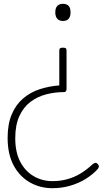

<svg xmlns="http://www.w3.org/2000/svg" viewBox="-20 -535 573 1007"><path d="M310 -285Q321 -285 325 -282Q329 -279 329 -268V-70Q329 -60 325.5 -56Q322 -52 316 -52Q267 -52 221.5 -40Q176 -28 139.5 -0.5Q103 27 81.5 74Q60 121 60 190Q60 264 86.5 314Q113 364 157.5 389.5Q202 415 255 415Q296 415 332.5 405Q369 395 401.5 375.5Q434 356 465 327Q471 322 478 319.5Q485 317 492 325Q500 333 498.5 339.5Q497 346 493 351Q467 380 430 403Q393 426 348.5 439Q304 452 255 452Q190 452 136.5 421.5Q83 391 51.5 332.5Q20 274 20 188Q20 116 41.5 65Q63 14 101 -18.5Q139 -51 188 -67Q237 -83 291 -87V-270Q291 -279 295.5 -282Q300 -285 310 -285ZM310 -515Q330 -515 340 -504Q350 -493 350 -470Q350 -448 340 -436.5Q330 -425 310 -425Q291 -425 280.5 -436.5Q270 -448 270 -470Q270 -493 280.5 -504Q291 -515 310 -515Z"/></svg>

Font: Playwrite US Modern Thin
Style: Regular
Weight: 250
Designer: Veronika Burian, José Scaglione
Foundry: TypeTogether
Version: Version 1.003